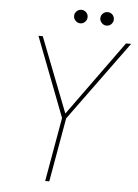

<svg xmlns="http://www.w3.org/2000/svg" viewBox="-57 -888 672 933"><g transform="rotate(5 278.5 -422.0)"><path d="M199 0 254 -312 105 -700H126L268 -335L532 -700H557L274 -312L219 0ZM302 -778Q289 -778 279 -788Q269 -798 269 -811Q269 -825 279 -834.5Q289 -844 302 -844Q316 -844 325.5 -834.5Q335 -825 335 -811Q335 -798 325.5 -788Q316 -778 302 -778ZM430 -778Q417 -778 407 -788Q397 -798 397 -811Q397 -825 407 -834.5Q417 -844 430 -844Q444 -844 453.5 -834.5Q463 -825 463 -811Q463 -798 453.5 -788Q444 -778 430 -778Z"/></g></svg>

Font: DM Sans 18pt Thin
Style: Italic
Weight: 250
Italic angle: -10°
Designer: Colophon Foundry, Jonny Pinhorn
Foundry: Colophon Foundry
Version: Version 4.004;gftools[0.9.30]